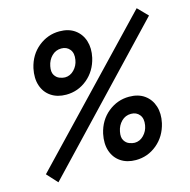

<svg xmlns="http://www.w3.org/2000/svg" viewBox="-96 -717 816 823"><g transform="rotate(-15 312.0 -306.0)"><path d="M64 11 21 -36 581 -623 624 -579ZM410 5Q371 5 343.5 -13.5Q316 -32 305 -65Q294 -98 303 -141Q316 -198 357.5 -231.5Q399 -265 451 -265Q492 -265 519 -245.5Q546 -226 556.5 -193Q567 -160 558 -119Q545 -63 504 -29Q463 5 410 5ZM424 -68Q447 -68 464.5 -86Q482 -104 486 -129Q491 -158 477.5 -175Q464 -192 440 -192Q415 -192 397.5 -174.5Q380 -157 375 -131Q370 -106 378.5 -92Q387 -78 400.5 -73Q414 -68 424 -68ZM194 -343Q155 -343 127.5 -361.5Q100 -380 89 -413Q78 -446 87 -489Q100 -546 141.5 -579.5Q183 -613 235 -613Q276 -613 303 -593.5Q330 -574 340.5 -541Q351 -508 342 -467Q329 -411 288 -377Q247 -343 194 -343ZM208 -416Q231 -416 248.5 -434Q266 -452 270 -477Q275 -506 261.5 -523Q248 -540 224 -540Q199 -540 181.5 -522.5Q164 -505 159 -479Q154 -454 162.5 -440Q171 -426 184.5 -421Q198 -416 208 -416Z"/></g></svg>

Font: Ysabeau Office
Style: Bold Italic
Weight: 700
Italic angle: -12°
Designer: Christian Thalmann (Catharsis Fonts)
Version: Version 2.001;gftools[0.9.30]; featfreeze: tnum,lnum,ss02